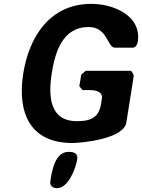

<svg xmlns="http://www.w3.org/2000/svg" viewBox="-20 -734 736 995"><path d="M241 204C237 229 253 241 276 241C335 241 373 136 380 93C385 60 364 53 335 53C266 53 249 150 241 204ZM100 -350C69 -148 137 7 354 7C406 7 622 -14 635 -100L673 -340C674 -346 662 -367 657 -367H424L401 -347L391 -287L408 -267C441 -266 502 -275 509 -233C509 -228 505 -202 504 -197C493 -124 449 -106 379 -106C236 -106 230 -237 248 -353C265 -463 304 -594 439 -594C539 -594 536 -487 575 -487H668C684 -487 692 -505 694 -517C715 -655 565 -714 454 -714C238 -714 130 -543 100 -350Z"/></svg>

Font: Asimov Print
Style: CIt
Weight: 500
Designer: Google
Version: Version 2.000980: 2014